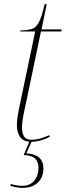

<svg xmlns="http://www.w3.org/2000/svg" viewBox="-20 -679 320 933"><path d="M135 10Q92 10 77 -14Q62 -38 62 -71Q62 -89 65.5 -113Q69 -137 81 -192L151 -526H78L79 -531Q113 -532 134 -538Q155 -544 169 -571Q183 -598 197 -659H207L182 -536H280L277 -526H179L106 -177Q93 -120 90 -97Q87 -74 87 -60Q87 -31 97 -15.5Q107 0 132 0Q157 0 176.5 -6Q196 -12 219 -22L222 -14Q199 -2 175.5 4Q152 10 135 10ZM90 234Q64 234 30 224L33 215Q48 220 63 222Q78 224 88 224Q126 224 146.5 199Q167 174 167 135Q167 111 153 94Q139 77 95 74L125 4H136L108 66Q191 71 191 140Q191 183 163.5 208.5Q136 234 90 234Z"/></svg>

Font: Noto Serif Display SemiCondensed Thin
Style: Italic
Weight: 100
Width: 4
Italic angle: -12°
Designer: Monotype Design Team
Foundry: Monotype Imaging Inc.
Version: Version 2.009